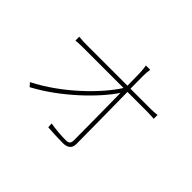

<svg xmlns="http://www.w3.org/2000/svg" viewBox="-157 -1032 1313 1313"><g transform="rotate(45 500.0 -375.5)"><path d="M631 -577C631 -638 630 -683 630 -699C630 -722 632 -741 635 -764H593C598 -742 599 -718 600 -699C601 -683 601 -638 602 -577H206C179 -577 162 -578 132 -581V-544C160 -546 175 -547 206 -547H594C516 -422 324 -229 113 -123L136 -97C338 -204 526 -391 603 -509C605 -353 607 -147 607 -54C607 -28 599 -15 567 -15C526 -15 468 -19 418 -28L420 7C462 10 525 13 567 13C611 13 637 -6 637 -47C637 -163 634 -392 632 -547H821C843 -547 873 -545 889 -544V-581C873 -579 842 -577 822 -577Z"/></g></svg>

Font: Noto Sans Japanese Thin
Style: Regular
Weight: 100
Designer: Ryoko NISHIZUKA (kana & ideographs); Paul D. Hunt (Latin, Greek & Cyrillic); Wenlong ZHANG (bopomofo); Sandoll Communica
Foundry: Adobe Systems Incorporated
Version: Version 1.000;PS 1;hotconv 1.0.78;makeotf.lib2.5.61930